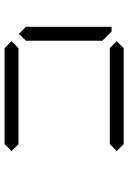

<svg xmlns="http://www.w3.org/2000/svg" viewBox="122 -694 571 856"><g transform="rotate(90 408.0 -265.5)"><path d="M130 -64 99 -95V-477H120L130 -467L161 -436V-95ZM163 -500 194 -531H622L653 -500L622 -469H194ZM653 -31 622 0H194L163 -31L194 -62H622Z"/></g></svg>

Font: DSEG7 Classic Mini
Style: Light
Weight: 300
Designer: Keshikan(Twitter:@keshinomi_88pro)
Version: Version 0.46